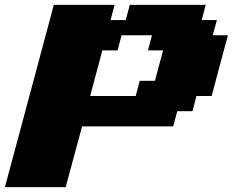

<svg xmlns="http://www.w3.org/2000/svg" viewBox="-54 -645 957 790"><path d="M-33.7 125H216.3Q227.5 83 250 0Q272.5 -83 283.7 -125H658.7L675.3 -187.5H737.8L754.4 -250H816.9Q828.1 -292 850.3 -375.2Q872.6 -458.5 883.8 -500H821.3L838.4 -562.5H775.9L792.5 -625H480L463.4 -562.5H400.9L417.5 -625H167.5Q133.8 -500 66.9 -250Q0 0 -33.7 125ZM504.4 -250H316.9L367.2 -437.5H429.7L446.3 -500H571.3L554.7 -437.5H617.2Q611.3 -417 600.1 -375Q588.9 -333 583.5 -312.5H521Z"/></svg>

Font: Faithful 32x
Style: BoldOblique
Weight: 400
Foundry: Faithful Resource Pack
Version: Version 1.0; January 27, 2023